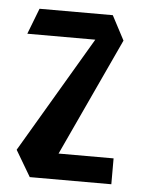

<svg xmlns="http://www.w3.org/2000/svg" viewBox="-43 -544 428 579"><g transform="rotate(5 171.0 -254.0)"><path d="M23.8 -430.1V-431.1L53.6 -508.3H275.4L266 -430.1ZM139.8 -58.8 22.2 -78.3V-79.2L275.4 -508.3L314.2 -434.7ZM68.5 0 22.2 -78.3H315.4V0Z"/></g></svg>

Font: Foldit Thin
Style: Regular
Weight: 100
Designer: Sophia Tai
Foundry: Sophia Tai
Version: Version 1.003